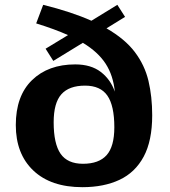

<svg xmlns="http://www.w3.org/2000/svg" viewBox="-20 -764 706 796"><path d="M321.5 12Q191 12 118.2 -57Q45.5 -126 45.5 -245.5Q45.5 -366.5 112.8 -431.8Q180 -497 292 -497Q357 -497 397.8 -465.8Q438.5 -434.5 456 -384Q449.5 -451 418 -499.8Q386.5 -548.5 323.5 -586.5L201 -511.5L169 -562L262 -618.5Q207.5 -643 130 -667L159 -744Q276 -715 359 -678L466.5 -744L498.5 -694L421.5 -646.5Q498 -602.5 539 -548.2Q580 -494 595.5 -428.8Q611 -363.5 611 -286Q611 -180.5 575.8 -114.8Q540.5 -49 475.5 -18.5Q410.5 12 321.5 12ZM324 -85Q390 -85 422 -120.8Q454 -156.5 454 -236.5Q454 -326 425.2 -367.5Q396.5 -409 332.5 -409Q266.5 -409 234.5 -373.2Q202.5 -337.5 202.5 -257Q202.5 -168 231.2 -126.5Q260 -85 324 -85Z"/></svg>

Font: Newsreader 6pt SemiBold
Style: Regular
Weight: 600
Designer: Hugues Gentile
Foundry: Production Type
Version: Version 1.003; ttfautohint (v1.8.3)